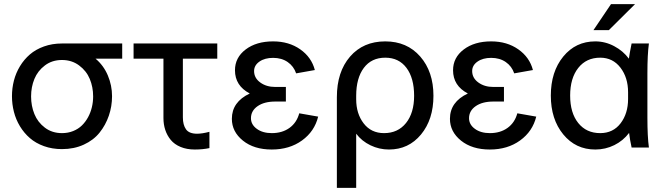

<svg xmlns="http://www.w3.org/2000/svg" viewBox="-20 -716 3221 932"><path d="M280.8 7.8Q233.4 7.8 193.4 -6.6Q153.3 -21 125 -45.7Q96.7 -70.3 76.9 -103Q57.1 -135.7 47.6 -172.9Q38.1 -210 38.1 -249Q38.1 -288.1 47.6 -325Q57.1 -361.8 76.9 -394.5Q96.7 -427.2 125 -451.7Q153.3 -476.1 193.4 -490.5Q233.4 -504.9 280.8 -504.9H573.2V-431.2H443.8Q482.9 -398.4 503.4 -349.9Q523.9 -301.3 523.9 -249Q523.9 -199.7 508.3 -154.3Q492.7 -108.9 463.4 -72.3Q434.1 -35.6 386.7 -13.9Q339.4 7.8 280.8 7.8ZM130.9 -248Q130.9 -202.1 147 -162.4Q163.1 -122.6 198 -96.2Q232.9 -69.8 280.8 -69.8Q310.1 -69.8 335 -79.8Q359.9 -89.8 377.4 -106.9Q395 -124 407.5 -147Q419.9 -169.9 426 -195.6Q432.1 -221.2 432.1 -248Q432.1 -293.5 415.8 -332.8Q399.4 -372.1 364 -398.4Q328.6 -424.8 280.8 -424.8Q232.9 -424.8 198 -398.4Q163.1 -372.1 147 -332.8Q130.9 -293.5 130.9 -248Z M773.4 -143.1V-431.2H628.4V-504.9H1034.7V-431.2H867.7V-146Q867.7 -109.9 882.8 -88.4Q897.9 -66.9 936.5 -66.9Q961.4 -66.9 996.6 -76.2V2.9Q964.4 9.8 925.8 9.8Q886.7 9.8 856.7 -2.7Q826.7 -15.1 808.8 -36.9Q791 -58.6 782.2 -85.4Q773.4 -112.3 773.4 -143.1Z M1367.7 -223.1H1316.4Q1262.7 -223.1 1230.5 -200.7Q1198.2 -178.2 1198.2 -142.1Q1198.2 -111.3 1226.6 -90.6Q1254.9 -69.8 1299.3 -69.8Q1350.1 -69.8 1385.3 -95.2Q1420.4 -120.6 1432.6 -166L1524.4 -149.9Q1506.8 -78.1 1446 -34.2Q1385.3 9.8 1299.3 9.8Q1212.9 9.8 1159.2 -33.4Q1105.5 -76.7 1105.5 -139.2Q1105.5 -221.2 1192.4 -262.2Q1120.6 -299.8 1120.6 -375Q1120.6 -436.5 1172.4 -475.8Q1224.1 -515.1 1305.7 -515.1Q1382.3 -515.1 1437.3 -476.6Q1492.2 -438 1508.3 -376L1417.5 -359.9Q1405.8 -394.5 1376.5 -414.8Q1347.2 -435.1 1305.7 -435.1Q1265.1 -435.1 1239.3 -417Q1213.4 -398.9 1213.4 -371.1Q1213.4 -337.4 1243.2 -315.7Q1272.9 -293.9 1316.4 -293.9H1367.7Z M1709 -251V-233.9Q1709 -164.1 1745.4 -116.9Q1781.7 -69.8 1844.2 -69.8Q1911.6 -69.8 1950.9 -118.9Q1990.2 -168 1990.2 -251Q1990.2 -336.9 1953.1 -386.5Q1916 -436 1850.1 -436Q1783.2 -436 1746.1 -386.5Q1709 -336.9 1709 -251ZM1850.1 -515.1Q1955.6 -515.1 2019.8 -441.7Q2084 -368.2 2084 -251Q2084 -136.2 2023.7 -63.2Q1963.4 9.8 1868.2 9.8Q1820.8 9.8 1778.3 -10.7Q1735.8 -31.2 1709 -66.9V195.8H1615.2V-244.1Q1615.2 -367.2 1679.2 -441.2Q1743.2 -515.1 1850.1 -515.1Z M2426.3 -223.1H2375Q2321.3 -223.1 2289.1 -200.7Q2256.8 -178.2 2256.8 -142.1Q2256.8 -111.3 2285.2 -90.6Q2313.5 -69.8 2357.9 -69.8Q2408.7 -69.8 2443.8 -95.2Q2479 -120.6 2491.2 -166L2583 -149.9Q2565.4 -78.1 2504.6 -34.2Q2443.8 9.8 2357.9 9.8Q2271.5 9.8 2217.8 -33.4Q2164.1 -76.7 2164.1 -139.2Q2164.1 -221.2 2251 -262.2Q2179.2 -299.8 2179.2 -375Q2179.2 -436.5 2231 -475.8Q2282.7 -515.1 2364.3 -515.1Q2440.9 -515.1 2495.8 -476.6Q2550.8 -438 2566.9 -376L2476.1 -359.9Q2464.4 -394.5 2435.1 -414.8Q2405.8 -435.1 2364.3 -435.1Q2323.7 -435.1 2297.9 -417Q2272 -398.9 2272 -371.1Q2272 -337.4 2301.8 -315.7Q2331.5 -293.9 2375 -293.9H2426.3Z M2653.8 -252Q2653.8 -367.7 2714.1 -441.4Q2774.4 -515.1 2869.6 -515.1Q2918 -515.1 2961.4 -491.9Q3004.9 -468.8 3032.7 -431.2Q3035.6 -454.6 3045.9 -504.9H3129.9Q3122.6 -452.1 3122.6 -359.9V-145Q3122.6 -52.7 3129.9 0H3045.9Q3037.6 -37.6 3033.7 -70.8Q3004.9 -32.7 2961.9 -11.5Q2918.9 9.8 2869.6 9.8Q2774.4 9.8 2714.1 -63.7Q2653.8 -137.2 2653.8 -252ZM3028.8 -235.8V-268.1Q3028.8 -339.4 2991.7 -387.7Q2954.6 -436 2893.6 -436Q2826.2 -436 2786.9 -386.2Q2747.6 -336.4 2747.6 -252Q2747.6 -168 2786.9 -118.9Q2826.2 -69.8 2893.6 -69.8Q2956.1 -69.8 2992.4 -117.4Q3028.8 -165 3028.8 -235.8ZM2945.8 -695.8H3062.5L2935.5 -569.8H2860.8Z"/></svg>

Font: LT Superior Med
Style: Regular
Weight: 500
Designer: Daniel Lyons
Foundry: LyonsType
Version: Version 1.000